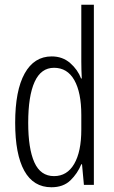

<svg xmlns="http://www.w3.org/2000/svg" viewBox="-20 -780 483 810"><path d="M197 10Q121 10 82.5 -59.5Q44 -129 44 -262Q44 -398 84 -470Q124 -542 198 -542Q244 -542 276 -514Q308 -486 322 -449H325Q324 -469 323.5 -486Q323 -503 323 -520V-760H376V0H334L326 -87H323Q307 -48 277 -19Q247 10 197 10ZM208 -37Q263 -37 293 -88.5Q323 -140 323 -233V-295Q323 -390 293.5 -442Q264 -494 208 -494Q153 -494 126 -434.5Q99 -375 99 -262Q99 -153 125 -95Q151 -37 208 -37Z"/></svg>

Font: Noto Sans Myanmar ExtraCondensed Light
Style: Regular
Weight: 300
Width: 2
Designer: Monotype Design Team
Foundry: Monotype Imaging Inc.
Version: Version 2.107; ttfautohint (v1.8.4.7-5d5b)